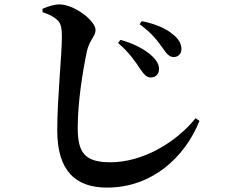

<svg xmlns="http://www.w3.org/2000/svg" viewBox="-20 -801 1040 872"><path d="M616 -489C633 -463 647 -449 664 -449C688 -449 702 -465 702 -486C703 -507 692 -526 670 -547C638 -577 586 -604 527 -620L516 -606C567 -563 595 -520 616 -489ZM718 -584C737 -556 749 -542 769 -542C790 -542 804 -557 804 -578C804 -603 791 -625 765 -645C735 -671 688 -692 624 -705L614 -691C670 -651 698 -612 718 -584ZM173 -746C206 -734 221 -727 238 -712C256 -697 261 -678 261 -630C261 -555 240 -352 240 -209C240 -22 326 51 466 51C672 51 820 -88 886 -252L868 -264C780 -154 628 -64 482 -64C364 -64 333 -108 333 -221C333 -337 355 -474 375 -570C387 -621 414 -636 414 -665C414 -706 319 -780 251 -781C225 -781 199 -772 173 -761Z"/></svg>

Font: Noto Serif SC
Style: Bold
Weight: 700
Designer: Ryoko NISHIZUKA 西塚涼子 (kana & ideographs); Frank Grießhammer (Latin, Greek & Cyrillic); Wenlong ZHANG 张文龙 (bopomofo); San
Foundry: Adobe
Version: Version 2.001;hotconv 1.1.0;makeotfexe 2.6.0